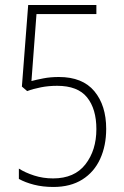

<svg xmlns="http://www.w3.org/2000/svg" viewBox="-20 -734 492 763"><path d="M214 -428Q308 -428 355 -371.5Q402 -315 402 -222Q402 -155 378 -102.5Q354 -50 307 -20.5Q260 9 192 9Q150 9 115 0Q80 -9 55 -23V-64Q80 -48 115.5 -36.5Q151 -25 191 -25Q276 -25 319.5 -81Q363 -137 363 -221Q363 -301 326 -347Q289 -393 207 -393Q173 -393 142.5 -387Q112 -381 88 -372L67 -390L92 -714H363V-678H125L105 -412Q124 -417 152 -422.5Q180 -428 214 -428Z"/></svg>

Font: Noto Sans Lao Looped Condensed ExtraLight
Style: Regular
Weight: 200
Width: 3
Designer: Mark Frömberg, Ben Mitchell
Foundry: The Fontpad Ltd
Version: Version 1.002; ttfautohint (v1.8.4.7-5d5b)